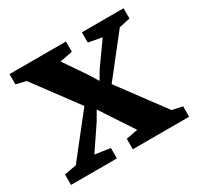

<svg xmlns="http://www.w3.org/2000/svg" viewBox="-124 -687 848 828"><g transform="rotate(-30 300.5 -273.0)"><path d="M66.5 -63 226.5 -266 65 -483.5 15.5 -495.5V-546.5H296.5V-495.5L233.5 -483.5L310 -371.5L337 -327L363 -370.5L443 -483L376 -495.5V-546.5H583.5V-495.5L528.5 -483.5L375.5 -289L543.5 -62.5L594.5 -52V0H314V-52L372.5 -63L295.5 -179.5L265 -226.5L239 -181.5L159 -63L235 -52V0H6.5V-52Z"/></g></svg>

Font: Merriweather Text Regular
Style: Bold
Weight: 700
Designer: Eben Sorkin
Foundry: Eben Sorkin
Version: Version 2.100; ttfautohint (v1.7.19-72a1) -l 8 -r 50 -G 200 